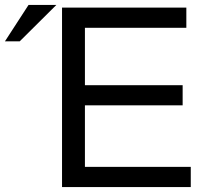

<svg xmlns="http://www.w3.org/2000/svg" viewBox="-20 -760 825 780"><path d="M96 -740H209L60 -592H0ZM325 -332V-82H755V0H232V-729H737V-647H325V-414H722V-332Z"/></svg>

Font: ColatingCofangSans
Style: Regular
Weight: 400
Foundry: GNU
Version: Version 412.227;June 27, 2022;FontCreator 11.0.0.2412 32-bit